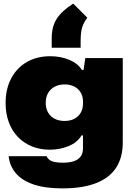

<svg xmlns="http://www.w3.org/2000/svg" viewBox="-20 -865 741 1062"><path d="M324 177Q229 177 165 155Q101 133 67 92.5Q33 52 28 -1H238Q242 10 252.5 18.5Q263 27 282 31Q301 35 327 35Q361 35 386 27.5Q411 20 425 2Q439 -16 439 -45V-116H431Q407 -76 358.5 -56.5Q310 -37 256 -37Q201 -37 156 -55.5Q111 -74 78.5 -108Q46 -142 28.5 -189.5Q11 -237 11 -295Q11 -373 42 -431.5Q73 -490 128.5 -522Q184 -554 258 -554Q316 -554 363.5 -534Q411 -514 433 -478H442L452 -544H659V-75Q659 5 623 61.5Q587 118 512.5 147.5Q438 177 324 177ZM337 -196Q369 -196 391.5 -208Q414 -220 426.5 -241.5Q439 -263 439 -291V-304Q439 -332 426.5 -353Q414 -374 391.5 -386Q369 -398 338 -398Q306 -398 282.5 -385.5Q259 -373 246 -350.5Q233 -328 233 -296Q233 -265 246 -242.5Q259 -220 282.5 -208Q306 -196 337 -196ZM266 -601V-654Q266 -718 294 -761.5Q322 -805 385 -845L463 -767Q441 -738 433.5 -710Q426 -682 426 -636V-601Z"/></svg>

Font: Mona Sans Expanded Black
Style: Regular
Weight: 900
Width: 7
Designer: Deni Anggara
Foundry: GitHub
Version: Version 2.000